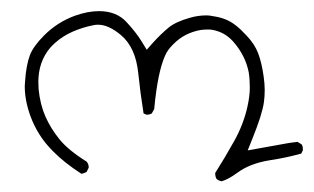

<svg xmlns="http://www.w3.org/2000/svg" viewBox="-20 -244 575 352"><path d="M535.2 28.8Q535.2 23.4 532.7 20.5L525.4 16.1Q510.7 17.6 494.9 20.8Q479 23.9 434.1 31.7L442.9 9.8Q460.9 -34.7 463.9 -57.1Q465.3 -67.4 465.3 -78.9Q465.3 -90.3 463.4 -103.5Q460 -128.4 453.4 -146Q446.8 -163.6 431.6 -179.2Q411.6 -201.2 394.5 -208Q384.3 -212.4 370.1 -214.4Q363.8 -215.8 358.9 -215.8Q342.8 -215.8 328.1 -211.4Q302.2 -204.1 289.1 -193.4Q274.9 -181.6 260.7 -166L249 -152.8L239.7 -168Q229.5 -184.6 211.9 -203.6Q193.4 -223.6 161.6 -223.6Q141.1 -223.6 117.7 -215.3Q85.4 -203.6 61 -179.2Q41 -159.2 34.7 -142.6Q27.8 -124 25.9 -93.8Q25.4 -89.8 25.4 -85.9Q25.4 -60.1 35.6 -31.7Q49.3 5.9 77.6 33.7Q97.7 54.2 129.4 74.7Q134.3 73.7 138.7 71.3L142.6 63.5Q142.6 63 142.6 62.5Q142.6 56.6 138.7 52.2Q105 31.2 88.9 11.2Q72.8 -8.8 63.2 -30.5Q53.7 -52.2 50.8 -80.1Q50.3 -87.4 50.3 -93.8Q50.3 -130.4 71.8 -156.2Q76.2 -161.1 80.6 -165Q95.2 -178.2 114 -186.3Q132.8 -194.3 151.4 -197.8Q155.3 -198.7 159.7 -198.7Q179.2 -198.7 201.7 -179.7Q228.5 -157.2 233.4 -110.4Q237.3 -72.8 243.2 -36.1L248.5 -33.7Q254.4 -33.7 258.3 -36.1L262.7 -43.9Q269 -111.8 282.7 -142.1Q287.6 -153.3 297.9 -163.1Q317.9 -183.6 347.7 -189Q354 -189.9 361.8 -189.9Q369.6 -189.9 378.4 -187Q395.5 -181.6 408.2 -167Q430.2 -141.6 436 -111.3Q438 -99.1 438 -83.5Q438 -67.9 433.6 -48.3Q426.3 -15.6 409.2 14.9Q392.1 45.4 374.5 73.2Q374.5 80.6 377.4 84.5Q381.3 87.4 386.2 88.4Q398.4 85 415 72.8Q438 55.7 474.6 49.8Q503.9 45.4 532.2 37.6L535.2 31.7Q535.2 30.3 535.2 28.8Z"/></svg>

Font: NaikaiFont
Style: ExtraLight
Weight: 200
Version: Version 1.89